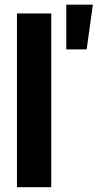

<svg xmlns="http://www.w3.org/2000/svg" viewBox="-20 -784 410 804"><path d="M194.6 -727.5V0H51V-727.5ZM257.6 -577.1V-764.4H368.8L342.9 -577.1Z"/></svg>

Font: Inter Khmer Looped
Style: Regular
Weight: 400
Designer: Rasmus Andersson, Sovichet Tep
Foundry: Anagata Design
Version: Version 1.000